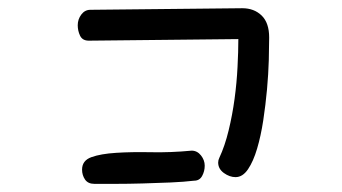

<svg xmlns="http://www.w3.org/2000/svg" viewBox="-20 -492 845 474"><path d="M203.1 -467.8 578.1 -471.7Q607.4 -471.7 626 -453.6Q644.5 -435.5 644.5 -399.4Q644.5 -377.9 643.6 -343.8Q642.6 -309.6 639.2 -271.5Q635.7 -233.4 629.9 -194.8Q624 -156.2 614.7 -125Q605.5 -93.8 592.3 -74.2Q579.1 -54.7 561.5 -54.7Q546.9 -54.7 532.7 -64.9Q518.6 -75.2 518.6 -90.8Q518.6 -96.7 521.5 -102.5Q535.2 -131.8 544.4 -169.9Q553.7 -208 559.1 -248Q564.5 -288.1 566.4 -326.7Q568.4 -365.2 568.4 -395.5L199.2 -391.6Q183.6 -391.6 177.7 -403.8Q171.9 -416 171.9 -429.7Q171.9 -444.3 180.7 -456.1Q189.5 -467.8 203.1 -467.8ZM212.9 -38.1Q197.3 -38.1 189.9 -48.8Q182.6 -59.6 182.6 -73.2Q182.6 -95.7 205.6 -104Q228.5 -112.3 266.6 -114.7Q304.7 -117.2 353 -116.2Q401.4 -115.2 453.1 -120.1Q466.8 -120.1 476.1 -108.4Q485.4 -96.7 485.4 -83Q485.4 -69.3 479 -57.6Q472.7 -45.9 459 -45.9Q434.6 -43 400.9 -41.5Q367.2 -40 332 -39.1Q296.9 -38.1 265.1 -38.1Q233.4 -38.1 212.9 -38.1Z"/></svg>

Font: Gamja Flower
Style: Regular
Weight: 400
Designer: YoonDesign Inc.
Foundry: YoonDesign Inc.
Version: Version 3.00;build 20171102